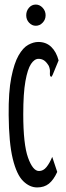

<svg xmlns="http://www.w3.org/2000/svg" viewBox="-20 -812 290 842"><path d="M143 10Q110 10 81.5 -18Q53 -46 36 -115.5Q19 -185 18 -308Q17 -409 29.5 -472Q42 -535 61.5 -569Q81 -603 104 -615.5Q127 -628 148 -628Q182 -628 204.5 -606.5Q227 -585 237 -547L211 -484L206 -475L200 -478Q198 -486 199 -497Q200 -508 194 -523Q183 -541 172.5 -547.5Q162 -554 149 -554Q131 -554 116 -531.5Q101 -509 91.5 -456Q82 -403 82 -311Q82 -179 103 -120.5Q124 -62 151 -62Q170 -62 184 -79.5Q198 -97 209 -124L231 -58Q215 -23 194.5 -6.5Q174 10 143 10ZM137 -699Q120 -699 107.5 -712.5Q95 -726 95 -745Q95 -764 107 -778Q119 -792 137 -792Q154 -792 167 -778Q180 -764 180 -745Q180 -726 167 -712.5Q154 -699 137 -699Z"/></svg>

Font: Inconsolata UltraCondensed SemiBold
Style: Regular
Weight: 600
Width: 1
Monospace: yes
Designer: Raph Levien, Cyreal, Brenton Simpson
Foundry: Raph Levien, Cyreal, Google
Version: Version 3.001; ttfautohint (v1.8.2.53-6de2)